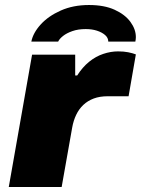

<svg xmlns="http://www.w3.org/2000/svg" viewBox="-20 -746 562 766"><path d="M15 0 108 -528H280V-445H288Q309 -478 335.5 -499.5Q362 -521 392 -531Q422 -541 451 -541Q474 -541 491.5 -537.5Q509 -534 522 -529L493 -362H410Q378 -362 354 -353Q330 -344 312.5 -327.5Q295 -311 284 -288Q273 -265 268 -237L226 0ZM335 -726Q396 -726 437.5 -707Q479 -688 500.5 -658.5Q522 -629 522 -598Q522 -594 521.5 -589.5Q521 -585 520 -580H412Q412 -595 399.5 -606Q387 -617 367 -623.5Q347 -630 322 -630Q292 -630 269 -622Q246 -614 231.5 -602.5Q217 -591 212 -580H105Q112 -615 142.5 -648.5Q173 -682 222.5 -704Q272 -726 335 -726Z"/></svg>

Font: Archivo SemiExpanded Black
Style: Italic
Weight: 900
Width: 6
Italic angle: -10°
Designer: Hector Gatti
Foundry: Omnibus-Type
Version: Version 2.001